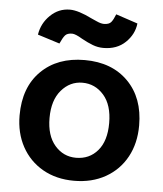

<svg xmlns="http://www.w3.org/2000/svg" viewBox="-51 -734 671 790"><g transform="rotate(5 284.5 -339.0)"><path d="M37.5 0ZM531.2 -238.8Q531.2 -352.5 464.4 -420Q397.5 -487.5 285 -487.5Q172.5 -487.5 105 -420.6Q37.5 -353.8 37.5 -237.5Q37.5 -165 68.1 -108.8Q98.8 -52.5 154.4 -20.6Q210 11.2 283.8 11.2Q357.5 11.2 413.8 -20.6Q470 -52.5 500.6 -108.8Q531.2 -165 531.2 -238.8ZM407.5 -237.5Q407.5 -163.8 373.1 -123.8Q338.8 -83.8 283.8 -83.8Q231.2 -83.8 196.2 -124.4Q161.2 -165 161.2 -237.5Q161.2 -311.2 196.9 -352.5Q232.5 -393.8 283.8 -393.8Q336.2 -393.8 371.9 -353.1Q407.5 -312.5 407.5 -237.5ZM83.8 -575 175 -546.2Q186.2 -571.2 195 -581.2Q203.8 -591.2 223.8 -591.2Q237.5 -591.2 266.2 -573.8Q291.2 -560 312.5 -551.9Q333.8 -543.8 356.2 -543.8Q412.5 -543.8 447.5 -577.5Q482.5 -611.2 487.5 -656.2L397.5 -686.2Q388.8 -663.8 380 -653.1Q371.2 -642.5 350 -642.5Q337.5 -642.5 320 -650.6Q302.5 -658.8 298.8 -660Q241.2 -688.8 206.2 -688.8Q160 -688.8 125.6 -655.6Q91.2 -622.5 83.8 -575Z"/></g></svg>

Font: Cambay
Style: Bold
Weight: 700
Designer: Pooja Saxena
Foundry: Pooja Saxena
Version: Version 1.096;PS 001.096;hotconv 1.0.70;makeotf.lib2.5.58329